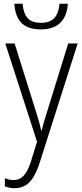

<svg xmlns="http://www.w3.org/2000/svg" viewBox="-20 -763 438 1025"><path d="M8.3 -530.8H58.1L166.5 -184.6Q175.8 -156.2 181.9 -135.3Q188 -114.3 192.4 -97.9Q196.8 -81.5 199.7 -66.9H203.1Q209 -92.8 217.5 -121.8Q226.1 -150.9 236.8 -184.1L344.2 -530.8H394.5L192.4 104Q177.2 150.9 158.7 181.6Q140.1 212.4 115.2 227.1Q90.3 241.7 57.1 241.7Q42.5 241.7 30.5 239Q18.6 236.3 5.9 232.4V189Q16.6 192.9 28.3 195.6Q40 198.2 52.2 198.2Q73.7 198.2 90.3 188.2Q106.9 178.2 120.6 155.8Q134.3 133.3 146 96.2L177.7 -6.3ZM342.3 -743.2Q338.9 -697.8 322 -667.5Q305.2 -637.2 274.2 -621.6Q243.2 -606 197.8 -606Q153.8 -606 123.3 -620.4Q92.8 -634.8 76.2 -665.3Q59.6 -695.8 56.6 -743.2H100.6Q105.5 -689 128.9 -665Q152.3 -641.1 198.2 -641.1Q244.6 -641.1 268.8 -665.5Q293 -689.9 297.9 -743.2Z"/></svg>

Font: Open Sans SemiCondensed Light
Style: Regular
Weight: 300
Width: 4
Designer: Monotype Design Team
Foundry: Monotype Imaging Inc.
Version: Version 3.000